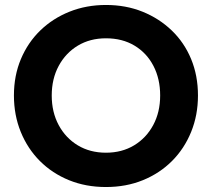

<svg xmlns="http://www.w3.org/2000/svg" viewBox="-20 -734 851 772"><path d="M36 -350Q36 -271 63.5 -203.5Q91 -136 140.5 -86.5Q190 -37 257.5 -9.5Q325 18 406 18Q487 18 554.5 -9.5Q622 -37 671.5 -86.5Q721 -136 748.5 -203.5Q776 -271 776 -350Q776 -430 748.5 -496.5Q721 -563 670.5 -611.5Q620 -660 553 -687Q486 -714 406 -714Q327 -714 259.5 -687Q192 -660 142 -611.5Q92 -563 64 -496.5Q36 -430 36 -350ZM188 -350Q188 -417 216 -469Q244 -521 293 -550.5Q342 -580 406 -580Q472 -580 521 -550.5Q570 -521 597 -469Q624 -417 624 -350Q624 -283 596 -231Q568 -179 519 -149.5Q470 -120 406 -120Q342 -120 293 -149.5Q244 -179 216 -231Q188 -283 188 -350Z"/></svg>

Font: Jost-600-Semi-PL
Style: Regular
Weight: 600
Version: Version 3.300; ttfautohint (v0.97) -l 8 -r 50 -G 200 -x 14 -